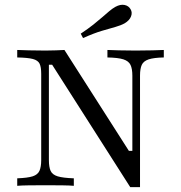

<svg xmlns="http://www.w3.org/2000/svg" viewBox="-20 -781 762 807"><path d="M527.4 5.6 199.2 -508.9H185.5V-108.1Q185.5 -79 192.7 -62.9Q200 -46.8 222.2 -39.9Q244.4 -33.1 290.3 -31.5V0Q273.4 -1.6 241.9 -2Q210.5 -2.4 171.8 -2.4Q132.3 -2.4 101.2 -2Q70.2 -1.6 52.4 0V-31.5Q96 -33.1 117.3 -39.9Q138.7 -46.8 146 -63.3Q153.2 -79.8 153.2 -108.1V-470.2Q153.2 -499.2 146.4 -513.3Q139.5 -527.4 118.1 -533.1Q96.8 -538.7 52.4 -539.5V-571Q71 -570.2 101.6 -569.4Q132.3 -568.5 171 -568.5Q196 -568.5 216.5 -569.4Q237.1 -570.2 250.8 -571L521.8 -146.8H536.3V-462.9Q536.3 -491.9 528.6 -508.1Q521 -524.2 498.8 -531.5Q476.6 -538.7 431.5 -539.5V-571Q448.4 -570.2 479.8 -569.4Q511.3 -568.5 550 -568.5Q589.5 -568.5 620.6 -569.4Q651.6 -570.2 668.5 -571V-539.5Q626.6 -538.7 604.8 -531.5Q583.1 -524.2 575.8 -508.1Q568.5 -491.9 568.5 -462.9V5.6ZM329 -621 319.4 -639.5Q350.8 -660.5 372.6 -677.8Q394.4 -695.2 410.5 -709.3Q426.6 -723.4 439.5 -734.3Q452.4 -745.2 465.3 -752.4Q486.3 -763.7 503.6 -760.1Q521 -756.5 529 -741.9Q537.1 -728.2 530.6 -711.7Q524.2 -695.2 504 -683.1Q487.9 -674.2 464.9 -667.7Q441.9 -661.3 408.9 -651.6Q375.8 -641.9 329 -621Z"/></svg>

Font: Playfair 12pt Light
Style: Regular
Weight: 300
Designer: Claus Eggers Sørensen
Foundry: Claus Eggers Sørensen
Version: Version 2.000;gftools[0.9.28]